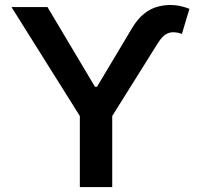

<svg xmlns="http://www.w3.org/2000/svg" viewBox="-20 -756 802 776"><path d="M26.4 -727.5H171.9L363.8 -405.3H372.1L514.2 -643.1Q556.6 -713.9 619.9 -729.7Q683.1 -745.6 745.6 -720.2L715.3 -619.1Q683.1 -630.4 660.6 -622.3Q638.2 -614.3 618.2 -582L433.6 -287.1V0H302.7V-287.1Z"/></svg>

Font: Inter Semi Bold
Style: Regular
Weight: 600
Designer: Rasmus Andersson
Foundry: rsms
Version: Version 4.000;git-e0f93cc